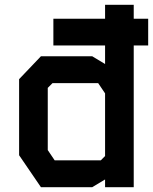

<svg xmlns="http://www.w3.org/2000/svg" viewBox="-20 -784 640 804"><path d="M420 -764V-516L366 -548.5H151.5L60 -452.5V-134L151.5 0H366L420 -32.5V0H540V-764ZM180 -155.5V-416L200 -436H391L420 -393V-130.5L402 -112.5H209ZM600.5 -593.5V-705.5H203.5V-593.5Z"/></svg>

Font: Kode
Style: Regular
Weight: 400
Monospace: yes
Designer: Isa Ozler
Foundry: Kadena LLC
Version: Version 1.000;gftools[0.9.28]